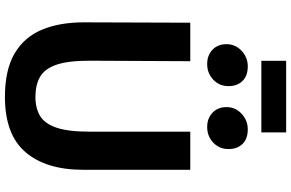

<svg xmlns="http://www.w3.org/2000/svg" viewBox="-221 -951 1180 778"><g transform="rotate(90 369.0 -562.0)"><path d="M373 8Q263 8 196.5 -31.2Q130 -70.5 100.2 -142.2Q70.5 -214 70.5 -311.5L72 -743H228L226 -334Q226 -246.5 242.8 -199.2Q259.5 -152 292.2 -133.8Q325 -115.5 372.5 -115.5Q418 -115.5 449.5 -134.2Q481 -153 497.2 -200.5Q513.5 -248 513.5 -334V-743H668V-309Q668 -158.5 596.5 -75.2Q525 8 373 8ZM239.5 -811.5Q204 -811.5 181.5 -833Q159 -854.5 159 -889.5Q159 -926 185.8 -951Q212.5 -976 249 -976Q287.5 -976 308.2 -954.5Q329 -933 329 -898Q329 -861 303 -836.2Q277 -811.5 239.5 -811.5ZM494.5 -811.5Q459.5 -811.5 436.8 -833Q414 -854.5 414 -889.5Q414 -926 441 -951Q468 -976 504 -976Q543 -976 563.5 -954.5Q584 -933 584 -898Q584 -861 558 -836.2Q532 -811.5 494.5 -811.5ZM226.5 -1031V-1131.5H516.5V-1031Z"/></g></svg>

Font: Koeln Type Sans
Style: Bold
Weight: 700
Designer: Eben Sorkin
Foundry: Eben Sorkin
Version: Version 2.001